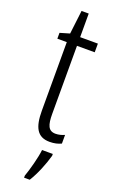

<svg xmlns="http://www.w3.org/2000/svg" viewBox="-169 -696 571 956"><g transform="rotate(20 117.0 -218.0)"><path d="M172 -38C133 -38 123 -67 123 -126V-486H217V-532H123V-657H85L70 -532L19 -517V-486H69V-123C69 -35 92 10 158 10C183 10 202 5 219 -3V-49C206 -43 189 -38 172 -38ZM194 71V61H137C133 101 113 174 100 210V221H130C157 178 181 118 194 71Z"/></g></svg>

Font: Noto Sans Gujarati UI ExtraCondensed Light
Style: Regular
Weight: 300
Width: 2
Designer: Jelle Bosma - Monotype Design Team, Universal Thirst
Foundry: Monotype Imaging Inc.
Version: Version 2.106